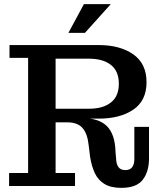

<svg xmlns="http://www.w3.org/2000/svg" viewBox="-20 -900 785 929"><path d="M24 0V-63H116V-620H26V-682H249V-63H343V0ZM567 9Q517 9 486 -9.5Q455 -28 439 -62Q423 -96 416 -141L409 -198Q403 -254 379 -281Q355 -308 306 -308H249V-329H369Q456 -330 496.5 -290.5Q537 -251 539 -164L542 -130Q543 -105 553.5 -91Q564 -77 586 -77Q609 -77 619.5 -91Q630 -105 630 -130V-286H701V-134Q701 -69 670.5 -30Q640 9 567 9ZM249 -308V-374H412Q478 -374 516.5 -404Q555 -434 555 -495Q555 -556 516.5 -586Q478 -616 412 -616H249V-682H457Q561 -682 625 -637Q689 -592 689 -502Q689 -413 625 -369.5Q561 -326 458 -326H374L355 -308ZM311 -741 386 -880H516L391 -741Z"/></svg>

Font: Montagu Slab 120pt Medium
Style: Regular
Weight: 500
Designer: Florian Karsten
Foundry: Florian Karsten
Version: Version 1.000